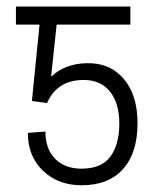

<svg xmlns="http://www.w3.org/2000/svg" viewBox="-20 -548 481 576"><path d="M75.7 -245.1 98.6 -474.1H27.8V-528.3H371.1V-474.1H149.9L133.3 -317.9Q174.8 -356.9 239.3 -358.4Q309.1 -360.4 350.8 -311.8Q392.6 -263.2 392.6 -178.7Q392.6 -89.4 349.1 -40.8Q305.7 7.8 224.6 7.8Q154.8 7.8 109.1 -35.6Q63.5 -79.1 63.5 -149.4L116.2 -153.3Q116.2 -101.1 145.5 -71.5Q174.8 -42 224.6 -42Q284.2 -42 311 -78.1Q337.9 -114.3 337.9 -177.7Q337.9 -238.8 309.8 -273.4Q281.7 -308.1 231.4 -308.1Q151.4 -308.1 121.1 -238.8Z"/></svg>

Font: Roboto Condensed Light
Style: Regular
Weight: 300
Designer: Google
Version: Version 2.134; 2016